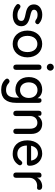

<svg xmlns="http://www.w3.org/2000/svg" viewBox="1147 -1877 937 3271"><g transform="rotate(90 1615.5 -241.5)"><path d="M236 10C350 10 427 -43 427 -135C427 -226 357 -263 257 -286C173 -305 146 -317 146 -354C146 -386 174 -413 231 -413C267 -413 296 -404 319 -384C345 -370 364 -367 382 -388C399 -407 397 -431 370 -447C334 -478 287 -493 230 -493C134 -493 55 -440 55 -352C55 -259 123 -227 213 -210C305 -192 336 -178 336 -138C336 -88 299 -69 240 -69C194 -69 154 -83 125 -108C100 -125 81 -128 62 -109C43 -90 42 -66 68 -47C112 -9 170 10 236 10Z M729 11C860 11 957 -90 957 -241C957 -390 860 -492 729 -492C597 -492 501 -390 501 -241C501 -90 597 11 729 11ZM591 -241C591 -346 648 -410 729 -410C810 -410 867 -346 867 -241C867 -135 810 -71 729 -71C648 -71 591 -135 591 -241Z M1126 0C1155 0 1170 -17 1170 -48V-433C1170 -464 1155 -480 1126 -480C1097 -480 1081 -463 1081 -433V-48C1081 -17 1097 0 1126 0ZM1065 -630C1065 -597 1092 -570 1125 -570C1157 -570 1184 -597 1184 -630C1184 -663 1157 -690 1125 -690C1092 -690 1065 -663 1065 -630Z M1512 207C1654 207 1732 120 1732 -46V-433C1732 -464 1718 -480 1693 -480C1668 -480 1654 -471 1654 -444V-411C1622 -466 1567 -492 1508 -492C1383 -492 1293 -409 1293 -264C1293 -119 1383 -35 1508 -35C1564 -35 1611 -59 1643 -99V-46C1643 70 1599 124 1512 124C1467 124 1430 110 1403 84C1380 64 1363 57 1340 73C1316 88 1311 112 1332 135C1377 183 1436 207 1512 207ZM1383 -264C1383 -355 1436 -412 1514 -412C1592 -412 1649 -355 1649 -264C1649 -173 1592 -114 1514 -114C1436 -114 1383 -173 1383 -264Z M1912 0C1941 0 1957 -17 1957 -48V-287C1957 -362 2004 -410 2072 -410C2132 -410 2173 -368 2173 -284V-48C2173 -17 2188 0 2217 0C2246 0 2262 -17 2262 -48V-303C2262 -426 2192 -492 2091 -492C2029 -492 1981 -458 1953 -418L1951 -456C1950 -472 1935 -480 1908 -480C1882 -480 1867 -463 1867 -433V-48C1867 -17 1883 0 1912 0Z M2601 11C2678 11 2739 -18 2783 -81C2804 -107 2799 -131 2777 -146C2755 -160 2738 -152 2717 -129C2691 -88 2653 -68 2602 -68C2517 -68 2461 -124 2459 -231H2757C2788 -231 2804 -240 2804 -279C2804 -383 2728 -492 2596 -492C2464 -492 2371 -393 2371 -240C2371 -79 2465 11 2601 11ZM2464 -303C2479 -379 2526 -419 2595 -419C2660 -419 2705 -372 2716 -303Z M2964 0C2994 0 3009 -17 3009 -48V-274C3009 -353 3068 -406 3143 -406C3156 -406 3168 -405 3178 -404C3197 -403 3215 -415 3215 -443C3215 -475 3193 -492 3154 -492C3091 -492 3032 -457 3006 -405V-442C3006 -471 2987 -480 2966 -480C2935 -480 2919 -463 2919 -433V-48C2919 -17 2935 0 2964 0Z"/></g></svg>

Font: 寒蝉半圆体
Style: Regular
Weight: 400
Designer: Yoshimichi Ohira & Warren
Foundry: ChillType
Version: Version 1.800;Glyphs 3.1.1 (3135)